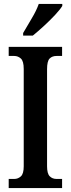

<svg xmlns="http://www.w3.org/2000/svg" viewBox="-20 -951 357 971"><path d="M24 0V-46H52Q71 -46 85.5 -59Q100 -72 100 -110V-602Q100 -642 85.5 -655Q71 -668 52 -668H24V-714H294V-668H266Q244 -668 231 -655Q218 -642 218 -601V-110Q218 -73 231.5 -59.5Q245 -46 266 -46H294V0ZM97 -784Q117 -819 140.5 -858Q164 -897 176 -931H295V-921Q285 -904 259.5 -876.5Q234 -849 203 -820.5Q172 -792 146 -771H97Z"/></svg>

Font: Noto Serif Tamil ExtraCondensed SemiBold
Style: Italic
Weight: 600
Width: 2
Italic angle: -12°
Designer: Indian Type Foundry, Tom Grace, and the Monotype Design Team
Foundry: Monotype Imaging Inc.
Version: Version 2.003; ttfautohint (v1.8.4.7-5d5b)